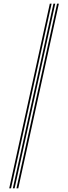

<svg xmlns="http://www.w3.org/2000/svg" viewBox="-20 -820 369 1040"><path d="M69.2 200 289 -800H298.8L79 200ZM30 200 249.8 -800H259.5L39.8 200ZM49.5 200 269.5 -800H279.2L59.2 200Z"/></svg>

Font: Big Shoulders Inline Text ExtraLight
Style: Regular
Weight: 250
Version: Version 2.002